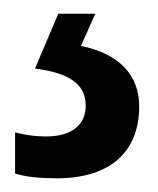

<svg xmlns="http://www.w3.org/2000/svg" viewBox="-20 -20 231 280"><path d="M183 135C183 89 153 58 98 47L119 0H65L31 80C78 86 105 101 105 134C105 161 86 179 47 179C32 179 16 177 2 173V233C17 238 38 240 63 240C139 240 183 203 183 135Z"/></svg>

Font: Noto Sans Lao ExtraCondensed Medium
Style: Regular
Weight: 500
Width: 2
Designer: Monotype Design Team
Foundry: Monotype Imaging Inc.
Version: Version 2.003